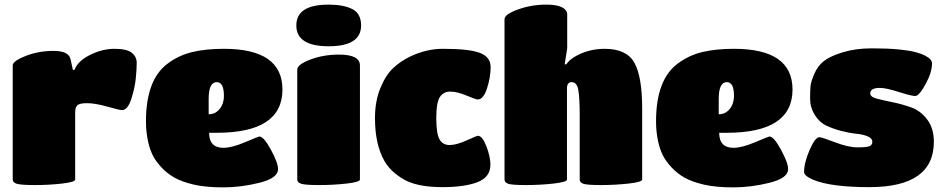

<svg xmlns="http://www.w3.org/2000/svg" viewBox="-20 -800 4082 830"><path d="M305 -316V-24Q305 -13 248.5 -6.5Q192 0 131.5 0Q71 0 53 -5.5Q35 -11 35 -24V-517Q35 -536 90.5 -558Q146 -580 211.5 -580Q277 -580 285 -544L295 -498H302Q316 -536 369 -562.5Q422 -589 475 -589Q528 -589 549.5 -572Q571 -555 571 -528.5Q571 -502 567 -461Q563 -420 547.5 -372Q532 -324 507 -324Q497 -324 444 -339Q391 -354 356.5 -354Q322 -354 313.5 -344Q305 -334 305 -316Z M884 -226Q884 -161 946 -161Q982 -161 1040 -185.5Q1098 -210 1101 -210Q1120 -210 1151 -153Q1182 -96 1182 -69Q1182 -30 1102 -10Q1022 10 945.5 10Q869 10 817.5 -2Q766 -14 733.5 -32.5Q701 -51 676.5 -78Q652 -105 640 -129.5Q628 -154 621 -184Q611 -228 611 -275Q611 -457 706 -526Q753 -561 811 -575Q869 -589 948 -589Q1201 -589 1201 -413Q1201 -226 917 -226ZM882 -372V-306Q911 -306 929.5 -329Q948 -352 948 -385Q948 -445 917 -445Q882 -445 882 -372Z M1536 -517V-24Q1536 -13 1478.5 -6.5Q1421 0 1360.5 0Q1300 0 1282.5 -5.5Q1265 -11 1265 -24V-499Q1265 -521 1321.5 -542.5Q1378 -564 1445 -564Q1536 -564 1536 -517ZM1400 -780Q1466 -780 1503.5 -760.5Q1541 -741 1541 -690Q1541 -600 1401 -600Q1261 -600 1261 -690Q1261 -780 1400 -780Z M1740 -17Q1716 -28 1688.5 -50Q1661 -72 1643 -102Q1601 -174 1601 -290Q1601 -362 1624 -418.5Q1647 -475 1680 -506Q1713 -537 1756 -557Q1825 -589 1894 -589Q2010 -589 2055.5 -571Q2101 -553 2101 -510Q2101 -467 2085.5 -418.5Q2070 -370 2045 -370Q2037 -370 1996.5 -387Q1956 -404 1926.5 -404Q1897 -404 1881.5 -380.5Q1866 -357 1866 -289.5Q1866 -222 1880 -197.5Q1894 -173 1923.5 -173Q1953 -173 1997 -193Q2041 -213 2046 -213Q2065 -213 2082.5 -168Q2100 -123 2100 -88Q2100 -34 2044 -12.5Q1988 9 1892.5 9Q1797 9 1740 -17Z M2486 -24V-302Q2486 -377 2480 -411Q2474 -445 2451 -445Q2431 -445 2431 -418V-24Q2431 -13 2373 -6.5Q2315 0 2254 0Q2193 0 2177 -5.5Q2161 -11 2161 -24V-717Q2161 -738 2219 -759Q2277 -780 2341 -780Q2408 -780 2426 -755Q2432 -747 2432 -738V-591L2421 -522H2428Q2442 -543 2472 -559Q2528 -589 2594 -589Q2689 -589 2722.5 -528.5Q2756 -468 2756 -332V-24Q2756 -13 2697.5 -6.5Q2639 0 2578.5 0Q2518 0 2502 -5.5Q2486 -11 2486 -24Z M3089 -226Q3089 -161 3151 -161Q3187 -161 3245 -185.5Q3303 -210 3306 -210Q3325 -210 3356 -153Q3387 -96 3387 -69Q3387 -30 3307 -10Q3227 10 3150.5 10Q3074 10 3022.5 -2Q2971 -14 2938.5 -32.5Q2906 -51 2881.5 -78Q2857 -105 2845 -129.5Q2833 -154 2826 -184Q2816 -228 2816 -275Q2816 -457 2911 -526Q2958 -561 3016 -575Q3074 -589 3153 -589Q3406 -589 3406 -413Q3406 -226 3122 -226ZM3087 -372V-306Q3116 -306 3134.5 -329Q3153 -352 3153 -385Q3153 -445 3122 -445Q3087 -445 3087 -372Z M3738 9Q3572 9 3495 -23Q3456 -40 3456 -56Q3456 -97 3480 -152Q3504 -207 3522 -207Q3532 -207 3589.5 -185Q3647 -163 3686.5 -163Q3726 -163 3738.5 -168Q3751 -173 3751 -187.5Q3751 -202 3731 -210.5Q3711 -219 3681 -222Q3651 -225 3616.5 -234Q3582 -243 3552 -257Q3522 -271 3502 -303.5Q3482 -336 3482 -373.5Q3482 -411 3484 -429.5Q3486 -448 3500.5 -481.5Q3515 -515 3541.5 -536Q3568 -557 3623.5 -574Q3679 -591 3748 -591Q3817 -591 3863.5 -586.5Q3910 -582 3936.5 -575Q3963 -568 3980 -559Q4009 -544 4009 -526Q4009 -487 3981 -436Q3953 -385 3936.5 -385Q3920 -385 3865 -402.5Q3810 -420 3784 -420Q3742 -420 3742 -396Q3742 -381 3770.5 -373.5Q3799 -366 3839 -358Q3879 -350 3919.5 -335.5Q3960 -321 3988.5 -283Q4017 -245 4017 -187Q4017 9 3738 9Z"/></svg>

Font: Titan One
Style: Regular
Weight: 400
Designer: Rodrigo Fuenzalida
Foundry: Rodrigo Fuenzalida
Version: Version 1.001